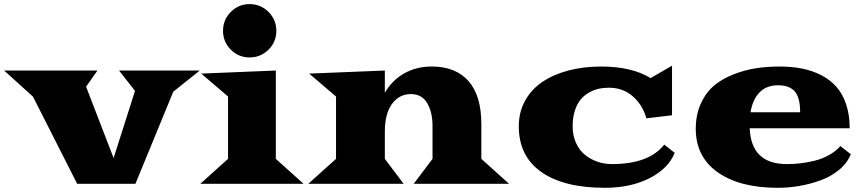

<svg xmlns="http://www.w3.org/2000/svg" viewBox="-43 -877 4125 916"><path d="M325.2 0 114.3 -416 -23.4 -540.5H421.9L367.7 -463.4L499 -123L601.1 -443.4L524.9 -540.5H910.2L783.7 -439.5L603 0Z M1238 -640.1Q1200.7 -603 1147.9 -603Q1095.2 -603 1058.1 -640.1Q1021 -677.2 1021 -730Q1021 -782.7 1058.1 -820.1Q1095.2 -857.4 1147.9 -857.4Q1200.7 -857.4 1238 -820.1Q1275.4 -782.7 1275.4 -730Q1275.4 -677.2 1238 -640.1ZM912.6 0 1044.9 -119.1V-416.5L917 -525.9L1272.9 -540.5V-119.1L1405.3 0Z M1427.7 0 1560.1 -119.1V-416.5L1432.1 -525.9L1793 -540.5V-434.6Q1828.1 -494.6 1885.7 -527.1Q1943.4 -559.6 2017.1 -559.6Q2131.3 -559.6 2192.4 -490Q2253.4 -420.4 2253.4 -285.2V-119.1L2385.7 0H1930.7L2020.5 -119.1V-274.9Q2020.5 -342.3 1994.9 -385.3Q1969.2 -428.2 1917.5 -428.2Q1861.3 -428.2 1827.1 -381.1Q1793 -334 1793 -250.5V-119.1L1882.8 0Z M2432.1 -274.4Q2432.1 -342.3 2462.2 -396.7Q2492.2 -451.2 2545.2 -486.6Q2598.1 -522 2669.4 -540.8Q2740.7 -559.6 2824.7 -559.6Q2970.7 -559.6 3061 -504.4L3163.1 -563.5V-327.1L3041 -312.5Q3022 -377.9 2975.1 -418.2Q2928.2 -458.5 2862.3 -458.5Q2835.9 -458.5 2812 -453.1Q2788.1 -447.8 2765.1 -434.3Q2742.2 -420.9 2725.8 -400.6Q2709.5 -380.4 2699.2 -347.9Q2689 -315.4 2689 -274.4Q2689 -231 2704.6 -196Q2720.2 -161.1 2746.8 -139.2Q2773.4 -117.2 2806.6 -105.7Q2839.8 -94.2 2876.5 -94.2Q3052.7 -94.2 3126 -187L3175.8 -147.9Q3146 -72.8 3055.9 -26.9Q2965.8 19 2842.8 19Q2646.5 19 2539.3 -56.6Q2432.1 -132.3 2432.1 -274.4Z M3276.4 -262.2Q3276.4 -331.1 3301.3 -384.5Q3326.2 -438 3365.5 -470.2Q3404.8 -502.4 3459 -523.2Q3513.2 -543.9 3565.9 -551.8Q3618.7 -559.6 3676.3 -559.6Q3734.9 -559.6 3783.9 -549.8Q3833 -540 3875.5 -518.1Q3918 -496.1 3947.5 -462.6Q3977.1 -429.2 3993.9 -378.9Q4010.7 -328.6 4010.7 -265.1H3533.7Q3540.5 -94.2 3710.9 -94.2Q3744.1 -94.2 3776.1 -97.9Q3808.1 -101.6 3844 -110.4Q3879.9 -119.1 3911.9 -137Q3943.8 -154.8 3966.3 -180.2L4016.1 -141.1Q3998.5 -98.1 3959.2 -65.9Q3919.9 -33.7 3869.6 -15.9Q3819.3 2 3768.6 10.5Q3717.8 19 3667 19Q3486.3 19 3381.3 -54.9Q3276.4 -128.9 3276.4 -262.2ZM3537.6 -341.3H3774.4Q3774.4 -411.6 3748.8 -440.9Q3723.1 -470.2 3668.9 -470.2Q3614.3 -470.2 3581.1 -436.8Q3547.9 -403.3 3537.6 -341.3Z"/></svg>

Font: Goblin
Style: Regular
Weight: 400
Designer: Riccardo De Franceschi
Foundry: Sorkin Type Co.
Version: Version 1.001